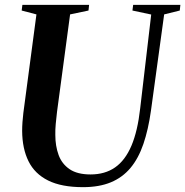

<svg xmlns="http://www.w3.org/2000/svg" viewBox="-20 -763 765 793"><path d="M658 -703.5 603.5 -306Q592.5 -227.5 572.2 -168.2Q552 -109 519 -69.5Q486 -30 437.8 -10Q389.5 10 323 10Q234 10 178.8 -17.5Q123.5 -45 97.8 -97Q72 -149 71.5 -222Q71.5 -240 72.8 -258.5Q74 -277 76.5 -297L130.5 -703.5L69.5 -719.5L72.5 -743H348L345.5 -719.5L269.5 -703.5L215.5 -301Q212.5 -275.5 210.2 -251.2Q208 -227 208.5 -205.5Q208.5 -160 222 -123Q235.5 -86 267.5 -64.2Q299.5 -42.5 354 -42.5Q413.5 -42.5 455.2 -71.5Q497 -100.5 522.8 -161Q548.5 -221.5 559 -315.5L604.5 -703L527 -719.5L530 -743H725L722.5 -719.5Z"/></svg>

Font: Merriweather 120pt SemiBold
Style: Italic
Weight: 600
Italic angle: -7.8°
Version: Version 2.101